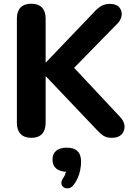

<svg xmlns="http://www.w3.org/2000/svg" viewBox="-20 -734 728 1035"><path d="M149 9Q111 9 91 -12Q71 -33 71 -71V-635Q71 -673 91 -693.5Q111 -714 149 -714Q186 -714 206 -693.5Q226 -673 226 -635V-398H228L494 -676Q511 -694 529.5 -703.5Q548 -713 572 -713Q607 -713 622.5 -695Q638 -677 636 -653Q634 -629 614 -608L347 -335L348 -402L628 -103Q651 -78 651.5 -52Q652 -26 634.5 -8.5Q617 9 583 9Q554 9 536.5 -3Q519 -15 498 -38L228 -322H226V-71Q226 -33 206.5 -12Q187 9 149 9ZM374 266Q363 279 349 281Q335 283 324 276Q313 269 311 256Q309 243 320 227Q330 213 334.5 196Q339 179 339 167L342 192Q304 192 283.5 175Q263 158 263 126Q263 95 283 78.5Q303 62 340 62Q378 62 397.5 80.5Q417 99 417 137Q417 160 412.5 182.5Q408 205 398.5 226.5Q389 248 374 266Z"/></svg>

Font: Nunito ExtraLight ExtraBold
Style: Regular
Weight: 800
Version: Version 3.602